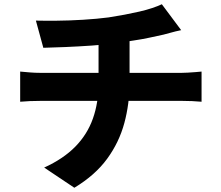

<svg xmlns="http://www.w3.org/2000/svg" viewBox="-20 -822 1040 904"><path d="M149 -725Q188 -724 247 -724.5Q306 -725 371.5 -729Q437 -733 491 -740Q530 -746 567 -753Q604 -760 636.5 -767.5Q669 -775 696 -784Q723 -793 742 -802L833 -680Q804 -674 783.5 -668Q763 -662 750 -659Q718 -652 683 -644.5Q648 -637 610.5 -631.5Q573 -626 535 -620Q478 -612 413 -607.5Q348 -603 287.5 -600.5Q227 -598 184 -597ZM188 -33Q278 -74 334.5 -131.5Q391 -189 417.5 -264Q444 -339 444 -430Q444 -430 444 -450.5Q444 -471 444 -515Q444 -559 444 -631L590 -647Q590 -620 590 -591Q590 -562 590 -533.5Q590 -505 590 -482.5Q590 -460 590 -446.5Q590 -433 590 -433Q590 -334 565.5 -243Q541 -152 484.5 -74.5Q428 3 330 62ZM75 -485Q97 -483 121 -481Q145 -479 169 -479Q182 -479 221 -479Q260 -479 316 -479Q372 -479 435.5 -479Q499 -479 563.5 -479Q628 -479 684.5 -479Q741 -479 781 -479Q821 -479 836 -479Q847 -479 864.5 -480Q882 -481 900.5 -482.5Q919 -484 929 -485V-343Q908 -345 884 -346Q860 -347 838 -347Q825 -347 785 -347Q745 -347 688.5 -347Q632 -347 567 -347Q502 -347 437.5 -347Q373 -347 316.5 -347Q260 -347 221 -347Q182 -347 170 -347Q147 -347 121 -346Q95 -345 75 -343Z"/></svg>

Font: Noto Sans JP ExtraBold
Style: Regular
Weight: 800
Designer: Ryoko NISHIZUKA  (kana, bopomofo & ideographs); Paul D. Hunt (Latin, Greek & Cyrillic); Sandoll Communications , Soo-you
Foundry: Adobe
Version: Version 2.004-H2;hotconv 1.0.118;makeotfexe 2.5.65603